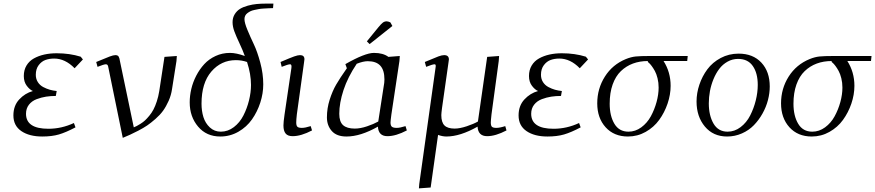

<svg xmlns="http://www.w3.org/2000/svg" viewBox="-20 -749 4845 1063"><path d="M54.2 -109.9Q54.2 -163.6 86.2 -198.2Q118.2 -232.9 162.1 -245.1Q145 -252 128.4 -273.7Q111.8 -295.4 111.8 -328.1Q111.8 -361.3 126.7 -386.2Q141.6 -411.1 167.5 -425.5Q193.4 -439.9 225.1 -447Q256.8 -454.1 293.9 -454.1Q365.7 -454.1 426.8 -435.1L439 -419.9L393.1 -371.1Q340.8 -424.8 279.8 -424.8Q253.4 -424.8 231.7 -417Q210 -409.2 194.1 -388.2Q178.2 -367.2 178.2 -335Q178.2 -312 189.5 -294.4Q200.7 -276.9 219.2 -267.1Q237.8 -257.3 255.9 -252.2Q273.9 -247.1 293.9 -245.1L289.1 -217.8Q260.7 -217.8 235.1 -213.9Q209.5 -210 182.9 -200Q156.2 -189.9 140.1 -169.2Q124 -148.4 124 -119.1Q124 -36.1 248 -36.1Q320.8 -36.1 389.2 -67.9L397.9 -43.9Q345.2 -16.1 306.2 -4.6Q267.1 6.8 213.9 6.8Q142.1 6.8 98.1 -23.2Q54.2 -53.2 54.2 -109.9Z M512.7 -405.8Q567.4 -428.7 587.6 -436.3Q607.9 -443.8 618.7 -443.8Q631.8 -443.8 636.7 -436Q641.6 -428.2 644 -411.1L720.7 -43.9Q731 -48.3 737.8 -51.8Q744.6 -55.2 758.5 -64Q772.5 -72.8 782.7 -82.3Q793 -91.8 806.4 -107.9Q819.8 -124 829.6 -142.6Q839.4 -161.1 848.1 -187.7Q856.9 -214.4 861.8 -245.1L890.6 -434.1L959 -439L957 -411.1L932.6 -256.8Q927.7 -222.2 913.8 -190.9Q899.9 -159.7 883.1 -136.2Q866.2 -112.8 840.8 -90.6Q815.4 -68.4 794.9 -54.4Q774.4 -40.5 745.4 -25.4Q716.3 -10.3 700.2 -3.2Q684.1 3.9 659.7 14.2L580.6 -372.1Q578.6 -385.3 575.4 -389.2Q572.3 -393.1 565.9 -393.1Q555.7 -393.1 520 -378.9Z M1030.3 -182.1Q1030.3 -218.8 1039.1 -256.3Q1047.9 -293.9 1066.4 -329.8Q1085 -365.7 1110.8 -393.8Q1136.7 -421.9 1173.6 -439Q1210.4 -456.1 1253.4 -456.1Q1287.6 -456.1 1335.4 -439Q1324.7 -469.2 1306.2 -508.5Q1287.6 -547.9 1277.6 -575Q1267.6 -602.1 1267.6 -626Q1267.6 -650.9 1279.3 -669.9Q1291 -689 1309.1 -700Q1327.1 -710.9 1352.5 -717.8Q1377.9 -724.6 1401.4 -726.8Q1424.8 -729 1450.7 -729H1493.7L1491.7 -704.1Q1475.1 -703.6 1465.6 -703.1Q1456.1 -702.6 1439.5 -701.7Q1422.9 -700.7 1412.4 -698.7Q1401.9 -696.8 1388.2 -693.8Q1374.5 -690.9 1366 -686.5Q1357.4 -682.1 1349.4 -676Q1341.3 -669.9 1337.4 -661.6Q1333.5 -653.3 1333.5 -643.1Q1333.5 -622.6 1349.9 -583.3Q1366.2 -543.9 1385.5 -503.4Q1404.8 -462.9 1421.1 -401.9Q1437.5 -340.8 1437.5 -282.2Q1437.5 -231.4 1421.1 -180.9Q1404.8 -130.4 1375.2 -88.1Q1345.7 -45.9 1299.6 -19.5Q1253.4 6.8 1199.7 6.8Q1123 6.8 1076.7 -48.1Q1030.3 -103 1030.3 -182.1ZM1095.7 -174.8Q1095.7 -134.8 1106.2 -100.8Q1116.7 -66.9 1141.8 -43.5Q1167 -20 1202.6 -20Q1241.7 -20 1274.7 -45.2Q1307.6 -70.3 1327.6 -109.6Q1347.7 -148.9 1358.6 -193.1Q1369.6 -237.3 1369.6 -278.8Q1369.6 -338.9 1347.7 -405.8Q1318.8 -416 1285.6 -416Q1204.6 -416 1150.1 -352.8Q1095.7 -289.6 1095.7 -174.8Z M1533.2 -405.8Q1587.9 -429.2 1608.4 -436.5Q1628.9 -443.8 1641.1 -443.8Q1665.5 -443.8 1665.5 -420.9Q1665.5 -419.4 1665 -416.7Q1664.6 -414.1 1664.1 -409.4Q1663.6 -404.8 1663.1 -401.9L1623.5 -116.2Q1620.1 -85.9 1620.1 -70.8Q1620.1 -53.2 1626.7 -47.1Q1633.3 -41 1651.4 -41Q1669.9 -41 1700.2 -50.8L1707.5 -26.9Q1647 4.9 1600.1 4.9Q1573.2 4.9 1561.3 -9.8Q1549.3 -24.4 1549.3 -54.2Q1549.3 -72.8 1555.2 -113.8L1593.3 -372.1Q1596.2 -393.1 1586.4 -393.1Q1575.2 -393.1 1539.6 -378.9Z M1790 -99.1Q1790 -149.4 1805.2 -197Q1820.3 -244.6 1841.1 -280.5Q1861.8 -316.4 1900.4 -371.1L1892.1 -394Q2001 -456.1 2050.3 -456.1Q2101.1 -456.1 2130.4 -434.1L2193.4 -439L2191.4 -411.1L2147 -116.2Q2142.1 -79.6 2142.1 -70.8Q2142.1 -53.2 2149.9 -47.1Q2157.7 -41 2176.3 -41Q2194.8 -41 2225.1 -50.8L2232.4 -26.9Q2171.9 4.9 2125 4.9Q2075.2 4.9 2072.3 -47.9Q1976.1 6.8 1898.4 6.8Q1843.8 6.8 1816.9 -23.7Q1790 -54.2 1790 -99.1ZM1858.4 -119.1Q1858.4 -74.7 1879.6 -55.9Q1900.9 -37.1 1944.3 -37.1Q1975.1 -37.1 2012 -49.6Q2048.8 -62 2074.2 -76.2L2104 -269Q2108.4 -291 2108.4 -309.1Q2108.4 -360.8 2085.4 -385.5Q2062.5 -410.2 2016.1 -410.2Q1991.2 -410.2 1955.1 -396Q1905.3 -321.8 1881.8 -250.2Q1858.4 -178.7 1858.4 -119.1ZM2011.2 -520 2074.2 -597.2Q2090.3 -616.7 2099.6 -623.8Q2108.9 -630.9 2121.1 -630.9Q2125.5 -630.9 2130.6 -629.2Q2135.7 -627.4 2139.2 -626L2142.1 -624L2152.3 -605L2026.4 -504.9Z M2299.3 293.9 2301.3 269 2391.1 -372.1Q2393.1 -383.3 2392.1 -388.2Q2391.1 -393.1 2386.2 -393.1Q2375 -393.1 2339.4 -378.9L2332 -405.8Q2388.2 -429.7 2407.5 -436.8Q2426.8 -443.8 2439 -443.8Q2465.3 -443.8 2465.3 -419.9Q2465.3 -418.9 2462.9 -401.9L2427.2 -150.9Q2423.3 -120.6 2423.3 -111.8Q2423.3 -71.8 2440.9 -54.4Q2458.5 -37.1 2497.1 -37.1Q2525.4 -37.1 2564.2 -50Q2603 -63 2626 -76.2L2677.2 -434.1L2743.2 -439L2741.2 -411.1L2701.2 -116.2Q2697.3 -80.6 2697.3 -70.8Q2697.3 -53.2 2703.6 -47.1Q2710 -41 2728 -41Q2747.1 -41 2777.3 -50.8L2784.2 -26.9Q2723.6 4.9 2677.2 4.9Q2627 4.9 2624 -47.9Q2527.8 6.8 2451.2 6.8Q2430.7 6.8 2405.3 -2L2364.3 289.1Z M2851.1 -109.9Q2851.1 -163.6 2883.1 -198.2Q2915 -232.9 2959 -245.1Q2941.9 -252 2925.3 -273.7Q2908.7 -295.4 2908.7 -328.1Q2908.7 -361.3 2923.6 -386.2Q2938.5 -411.1 2964.4 -425.5Q2990.2 -439.9 3022 -447Q3053.7 -454.1 3090.8 -454.1Q3162.6 -454.1 3223.6 -435.1L3235.8 -419.9L3189.9 -371.1Q3137.7 -424.8 3076.7 -424.8Q3050.3 -424.8 3028.6 -417Q3006.8 -409.2 2991 -388.2Q2975.1 -367.2 2975.1 -335Q2975.1 -312 2986.3 -294.4Q2997.6 -276.9 3016.1 -267.1Q3034.7 -257.3 3052.7 -252.2Q3070.8 -247.1 3090.8 -245.1L3085.9 -217.8Q3057.6 -217.8 3032 -213.9Q3006.3 -210 2979.7 -200Q2953.1 -189.9 2937 -169.2Q2920.9 -148.4 2920.9 -119.1Q2920.9 -36.1 3044.9 -36.1Q3117.7 -36.1 3186 -67.9L3194.8 -43.9Q3142.1 -16.1 3103 -4.6Q3064 6.8 3010.7 6.8Q2939 6.8 2895 -23.2Q2851.1 -53.2 2851.1 -109.9Z M3286.6 -176.8Q3286.6 -258.3 3328.9 -325Q3371.1 -391.6 3444.8 -421.9Q3473.6 -433.6 3499.5 -436.3Q3525.4 -439 3578.6 -439H3787.6L3784.7 -411.1H3653.8Q3692.9 -349.6 3692.9 -273.9Q3692.9 -225.1 3676 -175.5Q3659.2 -126 3629.6 -85.2Q3600.1 -44.4 3554.7 -18.8Q3509.3 6.8 3456.5 6.8Q3379.4 6.8 3333 -44.4Q3286.6 -95.7 3286.6 -176.8ZM3355.5 -174.8Q3355.5 -107.4 3381.6 -63.7Q3407.7 -20 3459.5 -20Q3497.6 -20 3530.3 -43.9Q3563 -67.9 3583.3 -105Q3603.5 -142.1 3615 -184.1Q3626.5 -226.1 3626.5 -264.2Q3626.5 -291.5 3620.4 -315.9Q3614.3 -340.3 3605.5 -356.2Q3596.7 -372.1 3587.9 -383.8Q3579.1 -395.5 3573.2 -400.4L3566.9 -405.8V-411.1Q3522 -411.1 3484.4 -397.2Q3446.8 -383.3 3417.5 -355.2Q3388.2 -327.1 3371.8 -281Q3355.5 -234.9 3355.5 -174.8Z M3836.4 -187Q3836.4 -233.9 3852.1 -280.3Q3867.7 -326.7 3896.2 -365.2Q3924.8 -403.8 3970.2 -428Q4015.6 -452.1 4069.3 -452.1Q4148.9 -452.1 4195.3 -402.3Q4241.7 -352.5 4241.7 -270Q4241.7 -233.4 4231.7 -194.8Q4221.7 -156.2 4201.4 -120.1Q4181.2 -84 4153.6 -55.7Q4126 -27.3 4087.4 -10.3Q4048.8 6.8 4005.4 6.8Q3928.7 6.8 3882.6 -48.3Q3836.4 -103.5 3836.4 -187ZM3904.3 -176.8Q3904.3 -109.4 3930.4 -64.7Q3956.5 -20 4008.3 -20Q4047.4 -20 4080.3 -45.2Q4113.3 -70.3 4133.3 -109.6Q4153.3 -148.9 4164.3 -193.1Q4175.3 -237.3 4175.3 -278.8Q4175.3 -344.2 4147.9 -383.5Q4120.6 -422.9 4066.4 -422.9Q4035.2 -422.9 4008.1 -407.7Q3981 -392.6 3962.2 -367.7Q3943.4 -342.8 3930.2 -310.8Q3917 -278.8 3910.6 -244.6Q3904.3 -210.4 3904.3 -176.8Z M4304.2 -176.8Q4304.2 -258.3 4346.4 -325Q4388.7 -391.6 4462.4 -421.9Q4491.2 -433.6 4517.1 -436.3Q4543 -439 4596.2 -439H4805.2L4802.2 -411.1H4671.4Q4710.4 -349.6 4710.4 -273.9Q4710.4 -225.1 4693.6 -175.5Q4676.8 -126 4647.2 -85.2Q4617.7 -44.4 4572.3 -18.8Q4526.9 6.8 4474.1 6.8Q4397 6.8 4350.6 -44.4Q4304.2 -95.7 4304.2 -176.8ZM4373 -174.8Q4373 -107.4 4399.2 -63.7Q4425.3 -20 4477.1 -20Q4515.1 -20 4547.9 -43.9Q4580.6 -67.9 4600.8 -105Q4621.1 -142.1 4632.6 -184.1Q4644 -226.1 4644 -264.2Q4644 -291.5 4637.9 -315.9Q4631.8 -340.3 4623 -356.2Q4614.3 -372.1 4605.5 -383.8Q4596.7 -395.5 4590.8 -400.4L4584.5 -405.8V-411.1Q4539.6 -411.1 4502 -397.2Q4464.4 -383.3 4435.1 -355.2Q4405.8 -327.1 4389.4 -281Q4373 -234.9 4373 -174.8Z"/></svg>

Font: Dehuti Alt
Style: Italic
Weight: 400
Version: Version 1.2